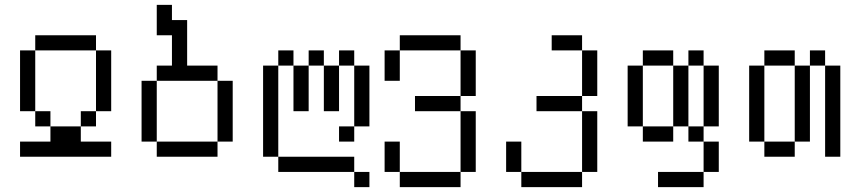

<svg xmlns="http://www.w3.org/2000/svg" viewBox="-20 -645 3540 790"><path d="M437.5 0V-62.5H312.5V-125H187.5V-62.5H62.5V0ZM187.5 -125V-187.5H125V-125ZM312.5 -125H375V-187.5H312.5ZM125 -187.5Q125 -187.5 125 -437.5H62.5Q62.5 -437.5 62.5 -187.5ZM375 -187.5H437.5Q437.5 -187.5 437.5 -437.5H375Q375 -437.5 375 -187.5ZM125 -437.5H375V-500H125Z M625 -62.5V0H875V-62.5ZM625 -62.5Q625 -62.5 625 -312.5H562.5Q562.5 -312.5 562.5 -62.5ZM875 -62.5H937.5Q937.5 -62.5 937.5 -312.5H875Q875 -312.5 875 -62.5ZM625 -312.5H875V-375H750V-562.5H687.5V-625H625Q625 -625 625 -500H687.5Q687.5 -500 687.5 -375H625Z M1500 125V62.5H1437.5V125ZM1437.5 62.5V0H1125V62.5ZM1125 0Q1125 0 1125 -375H1062.5Q1062.5 -375 1062.5 0ZM1437.5 -125H1375V-62.5H1437.5ZM1437.5 -125H1500Q1500 -125 1500 -375H1437.5Q1437.5 -375 1437.5 -125ZM1187.5 -375V-187.5H1250V-375ZM1312.5 -375V-187.5H1375V-375ZM1125 -375H1187.5V-437.5H1125ZM1250 -375H1312.5V-437.5H1250ZM1375 -375H1437.5V-437.5H1375Z M1625 62.5V125H1875V62.5ZM1625 62.5Q1625 62.5 1625 -62.5H1562.5Q1562.5 -62.5 1562.5 62.5ZM1875 62.5H1937.5Q1937.5 62.5 1937.5 -187.5H1875Q1875 -187.5 1875 62.5ZM1875 -187.5V-250H1687.5V-187.5ZM1875 -250H1937.5V-437.5H1875ZM1562.5 -437.5Q1562.5 -437.5 1562.5 -312.5H1625Q1625 -312.5 1625 -437.5ZM1625 -437.5H1875V-500H1625Z M2125 62.5V125H2375V62.5ZM2125 62.5Q2125 62.5 2125 -62.5H2062.5Q2062.5 -62.5 2062.5 62.5ZM2375 62.5H2437.5Q2437.5 62.5 2437.5 -187.5H2375Q2375 -187.5 2375 62.5ZM2375 -187.5V-250H2187.5V-187.5ZM2375 -250H2437.5V-437.5H2375ZM2375 -437.5V-500H2250V-437.5Z M2875 62.5H2687.5V125H2875ZM2875 62.5H2937.5Q2937.5 62.5 2937.5 -62.5H2875Q2875 -62.5 2875 62.5ZM2875 -62.5V-125H2812.5V-62.5ZM2625 -125V-62.5H2750V-125ZM2625 -125Q2625 -125 2625 -375H2562.5Q2562.5 -375 2562.5 -125ZM2750 -125H2812.5Q2812.5 -125 2812.5 -375H2750Q2750 -375 2750 -125ZM2875 -125H2937.5Q2937.5 -125 2937.5 -375H2875Q2875 -375 2875 -125ZM2625 -375H2750V-437.5H2625ZM2812.5 -375H2875V-437.5H2812.5Z M3125 -62.5V0H3250V-62.5ZM3125 -62.5V-375H3062.5V-62.5ZM3250 -62.5H3312.5V-375H3250ZM3375 -375Q3375 -375 3375 0H3437.5Q3437.5 0 3437.5 -375ZM3125 -375H3250V-437.5H3125ZM3312.5 -375H3375V-437.5H3312.5Z"/></svg>

Font: BFUnifontExMono
Style: Regular
Weight: 500
Version: Version 15.0.06